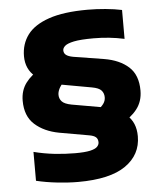

<svg xmlns="http://www.w3.org/2000/svg" viewBox="-54 -796 725 854"><g transform="rotate(-5 309.0 -369.0)"><path d="M261 10.5Q218 10.5 167.8 5Q117.5 -0.5 74 -11V-140Q119 -128.5 165.8 -123.2Q212.5 -118 258.5 -118Q302 -118 325.2 -123.2Q348.5 -128.5 357.2 -137.5Q366 -146.5 366 -157.5Q366 -172.5 356.8 -180.5Q347.5 -188.5 326 -192L195.5 -215Q128.5 -227.5 87.2 -264.8Q46 -302 46 -370.5Q46 -416.5 70.5 -449.5Q95 -482.5 137.5 -505.5L236 -440Q220 -423 213.5 -409.2Q207 -395.5 207 -383Q207 -366 218.2 -353.5Q229.5 -341 260.5 -335L391.5 -312Q462 -299 502.2 -265.2Q542.5 -231.5 542.5 -169Q542.5 -86.5 472.8 -38Q403 10.5 261 10.5ZM472 -229.5 368 -294Q391.5 -312 401.2 -325.2Q411 -338.5 411 -354.5Q411 -372.5 400 -385Q389 -397.5 358 -403L227.5 -426.5Q153 -440 111 -474.8Q69 -509.5 69 -567.5Q69 -622 99.2 -662.8Q129.5 -703.5 195.5 -726.2Q261.5 -749 369 -749Q408 -749 448.5 -745.2Q489 -741.5 521.5 -734.5V-605.5Q487.5 -613 453.2 -616.5Q419 -620 384.5 -620Q326 -620 296.2 -613.8Q266.5 -607.5 256 -598Q245.5 -588.5 245.5 -578.5Q245.5 -565.5 255.2 -557.8Q265 -550 286.5 -546L423.5 -524Q492 -512.5 532 -476.2Q572 -440 572 -370.5Q572 -322 545 -287.5Q518 -253 472 -229.5Z"/></g></svg>

Font: Encode Sans SC SemiExpanded ExtraBold
Style: Regular
Weight: 800
Width: 6
Designer: Multiple Designers
Foundry: Impallari Type
Version: Version 3.002